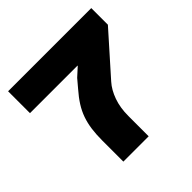

<svg xmlns="http://www.w3.org/2000/svg" viewBox="-200 -998 1185 1185"><g transform="rotate(-45 393.0 -405.0)"><path d="M756 -665 522 -402Q488 -364 467.5 -306.5Q447 -249 447 -177V0H226V-182Q226 -237 232 -281Q238 -325 251.5 -363.5Q265 -402 288 -438.5Q311 -475 346 -515L390 -567L445 -617V-619H30V-810H756Z"/></g></svg>

Font: TypoPRO Sinkin Sans
Style: 900 X Black
Weight: 950
Designer: Keith Bates
Foundry: K-Type
Version: Sinkin Sans (version 1.0)  by Keith Bates   •   © 2014   www